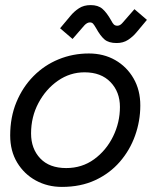

<svg xmlns="http://www.w3.org/2000/svg" viewBox="-20 -720 652 754"><path d="M223 14Q167 14 121 -11Q75 -36 47.5 -81.5Q20 -127 20 -188Q20 -260 44.5 -319Q69 -378 111.5 -421Q154 -464 210 -487Q266 -510 329 -510Q387 -510 432.5 -484Q478 -458 504.5 -412Q531 -366 531 -306Q531 -245 510.5 -187.5Q490 -130 450.5 -84.5Q411 -39 354 -12.5Q297 14 223 14ZM240 -60Q302 -60 349.5 -94.5Q397 -129 424 -184Q451 -239 451 -300Q451 -359 414 -397.5Q377 -436 312 -436Q255 -436 207.5 -403Q160 -370 131 -315.5Q102 -261 102 -196Q102 -136 138 -98Q174 -60 240 -60ZM438 -551Q407 -551 390.5 -565Q374 -579 357 -610Q350 -622 345.5 -627Q341 -632 333 -632Q322 -632 311 -620L265 -567L216 -609L257 -658Q271 -675 290 -687.5Q309 -700 336 -700Q365 -700 382 -685.5Q399 -671 417 -639Q422 -629 427 -624Q432 -619 441 -619Q451 -619 460 -629L508 -684L557 -642L516 -593Q502 -576 483 -563.5Q464 -551 438 -551Z"/></svg>

Font: Space Mono
Style: Italic
Weight: 400
Italic angle: -12°
Monospace: yes
Designer: Colophon Foundry + Benjamin Critton
Foundry: Colophon Foundry & Benjamin Critton
Version: Version 1.003; ttfautohint (v1.8.4.7-5d5b)